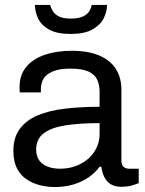

<svg xmlns="http://www.w3.org/2000/svg" viewBox="-20 -743 585 775"><path d="M201 12Q172 12 143 5Q114 -2 89 -18Q64 -34 49 -62.5Q34 -91 34 -134Q34 -188 60 -223Q86 -258 132.5 -277.5Q179 -297 243 -304.5Q307 -312 382 -312V-372Q382 -401 372 -422Q362 -443 336.5 -454.5Q311 -466 264 -466Q219 -466 192.5 -454.5Q166 -443 155.5 -425Q145 -407 145 -385V-370H60Q59 -375 59 -380Q59 -385 59 -392Q59 -440 85.5 -472.5Q112 -505 160 -521.5Q208 -538 270 -538Q336 -538 380.5 -519Q425 -500 447.5 -465Q470 -430 470 -381V-96Q470 -77 479 -69.5Q488 -62 501 -62H540V-4Q526 2 509 6.5Q492 11 470 11Q444 11 427 0.5Q410 -10 401 -28.5Q392 -47 389 -70H382Q364 -45 336.5 -26.5Q309 -8 275 2Q241 12 201 12ZM223 -62Q255 -62 283.5 -72Q312 -82 334 -100.5Q356 -119 369 -145Q382 -171 382 -202V-246Q301 -246 244 -237Q187 -228 156.5 -205Q126 -182 126 -140Q126 -113 138 -96Q150 -79 172 -70.5Q194 -62 223 -62ZM265 -606Q209 -606 177.5 -624Q146 -642 133.5 -669Q121 -696 121 -723H182Q185 -713 192.5 -699.5Q200 -686 217 -677Q234 -668 266 -668Q298 -668 316 -677Q334 -686 341.5 -699.5Q349 -713 350 -723H412Q412 -696 398.5 -669Q385 -642 353 -624Q321 -606 265 -606Z"/></svg>

Font: Archivo SemiBold
Style: Regular
Weight: 400
Version: Version 2.001